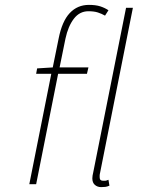

<svg xmlns="http://www.w3.org/2000/svg" viewBox="-20 -754 640 786"><path d="M100 0 190 -452H128L132 -474L196 -478L220 -596Q234 -667 265.5 -700.5Q297 -734 344 -734Q372 -734 390.5 -728Q409 -722 424 -712L410 -690Q396 -698 380.5 -703Q365 -708 342 -708Q306 -708 282.5 -677.5Q259 -647 248 -596L224 -478H342L336 -452H218L128 0ZM394 12Q379 12 368.5 3Q358 -6 358 -24Q358 -29 359 -35.5Q360 -42 362 -50L496 -722H524L390 -48Q388 -40 388 -35.5Q388 -31 388 -28Q388 -14 402 -14Q407 -14 410.5 -14Q414 -14 424 -18L428 6Q419 10 412 11Q405 12 394 12Z"/></svg>

Font: Source Code Pro ExtraLight
Style: Italic
Weight: 200
Italic angle: -11°
Monospace: yes
Designer: Paul D. Hunt, Teo Tuominen
Foundry: Adobe Systems Incorporated
Version: Version 1.050;PS 1.000;hotconv 16.6.51;makeotf.lib2.5.65220